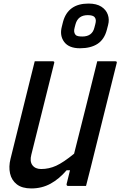

<svg xmlns="http://www.w3.org/2000/svg" viewBox="-20 -1044 676 1078"><path d="M156 14Q104 14 74.5 -9Q45 -32 36.5 -70Q28 -108 39 -152Q67 -264 94.5 -376Q122 -488 150 -600Q156 -625 162.5 -650Q169 -675 175 -700H276Q288 -700 284 -689Q252 -561 220 -432.5Q188 -304 156 -176Q146 -138 162 -116.5Q178 -95 211 -95Q255 -95 295.5 -113.5Q336 -132 396 -181Q429 -311 461.5 -441Q494 -571 526 -700H627Q639 -700 635 -689Q599 -544 562.5 -398Q526 -252 490 -106Q483 -78 476 -51Q469 -24 463 0H362Q357 0 355 -3.5Q353 -7 354 -11Q363 -48 373 -88H354Q312 -39 263.5 -12.5Q215 14 156 14ZM477 -1024Q522 -1024 549 -1006.5Q576 -989 585.5 -961.5Q595 -934 587 -904L580 -877Q566 -823 528 -798Q490 -773 429 -773Q367 -773 340.5 -808.5Q314 -844 327 -894L334 -922Q362 -1024 477 -1024ZM473 -959Q418 -959 404 -908L399 -889Q392 -864 403 -850Q408 -843 418.5 -841Q429 -839 442 -839Q498 -839 510 -889L515 -908Q522 -933 513 -945Q508 -953 497.5 -956Q487 -959 473 -959Z"/></svg>

Font: Recursive Mn Lnr St Med
Style: Italic
Weight: 500
Italic angle: -15°
Monospace: yes
Version: Version 1.079;hotconv 1.0.112;makeotfexe 2.5.65598; ttfautoh